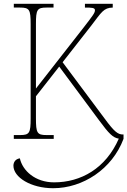

<svg xmlns="http://www.w3.org/2000/svg" viewBox="-20 -734 673 1015"><path d="M53 0H264V-20H226C176 -20 170 -31 170 -109V-225L293 -382L503 -99C556 -27 577 -6 608 -1C539 157 407 230 266 230C166 230 99 168 85 103C58 107 51 128 51 142C51 203 143 261 261 261C418 261 573 160 633 0V-23H630C603 -23 584 -38 534 -106L311 -405L462 -598C517 -670 528 -693 576 -694V-714H429V-694C466 -694 482 -693 482 -680C482 -666 471 -652 424 -591L170 -266V-606C170 -683 176 -694 226 -694H263V-714H53V-694H86C136 -694 142 -683 142 -606V-108C142 -31 136 -20 86 -20H53Z"/></svg>

Font: Noto Serif SemiCondensed Thin
Style: Regular
Weight: 100
Width: 4
Designer: Monotype Design Team
Foundry: Monotype Imaging Inc.
Version: Version 2.015